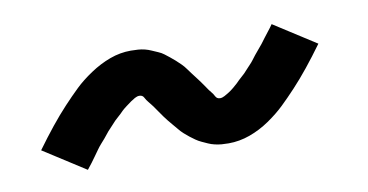

<svg xmlns="http://www.w3.org/2000/svg" viewBox="-36 -471 673 351"><g transform="rotate(-10 300.0 -295.0)"><path d="M104 -193 26 -243Q42 -265 56.5 -283Q71 -301 85 -316Q99 -331 112 -343.5Q125 -356 143 -368Q161 -380 180 -387Q199 -394 219 -394Q226 -394 232.5 -393.5Q239 -393 245 -391.5Q251 -390 256.5 -387.5Q262 -385 268 -382.5Q274 -380 278.5 -376.5Q283 -373 287.5 -369.5Q292 -366 297 -361.5Q302 -357 306.5 -352.5Q311 -348 314.5 -343Q318 -338 321.5 -333.5Q325 -329 328 -325Q331 -321 335.5 -315Q340 -309 343.5 -303.5Q347 -298 350.5 -294Q354 -290 356.5 -285Q359 -280 365 -280Q369 -280 373.5 -282.5Q378 -285 382 -287.5Q386 -290 391.5 -294.5Q397 -299 399.5 -301.5Q402 -304 404.5 -306.5Q407 -309 410 -311.5Q413 -314 416 -317Q419 -320 422 -323.5Q425 -327 428.5 -330.5Q432 -334 435 -338Q438 -342 441.5 -346.5Q445 -351 449 -355.5Q453 -360 456.5 -364.5Q460 -369 464 -374.5Q468 -380 472.5 -385.5Q477 -391 481 -397L559 -347Q543 -325 528.5 -307Q514 -289 500 -274Q486 -259 473 -246.5Q460 -234 442.5 -222Q425 -210 405.5 -203Q386 -196 366 -196Q359 -196 353 -196.5Q347 -197 340.5 -198.5Q334 -200 328.5 -202.5Q323 -205 317.5 -207.5Q312 -210 307 -213.5Q302 -217 297.5 -220.5Q293 -224 288 -228.5Q283 -233 279 -238Q275 -243 271 -247.5Q267 -252 263.5 -256.5Q260 -261 257 -265Q254 -269 250 -275Q246 -281 242 -286.5Q238 -292 234.5 -296Q231 -300 228.5 -305Q226 -310 220 -310Q216 -310 211.5 -307.5Q207 -305 203.5 -302.5Q200 -300 194 -295.5Q188 -291 185.5 -288.5Q183 -286 180.5 -283.5Q178 -281 175 -278.5Q172 -276 169 -273Q166 -270 163 -266.5Q160 -263 156.5 -259.5Q153 -256 150 -252Q147 -248 143.5 -244Q140 -240 136 -235.5Q132 -231 128.5 -226Q125 -221 121 -215.5Q117 -210 113 -204.5Q109 -199 104 -193Z"/></g></svg>

Font: Iosevka SS04 Medium Extended
Style: Italic
Weight: 500
Width: 7
Italic angle: -9°
Monospace: yes
Designer: Belleve Invis
Foundry: Belleve Invis
Version: Version 19.0.0; ttfautohint (v1.8.4)